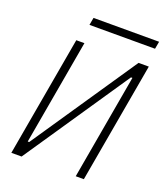

<svg xmlns="http://www.w3.org/2000/svg" viewBox="-151 -940 889 1040"><g transform="rotate(20 293.0 -419.5)"><path d="M38.6 0 160.6 -693.4H207.5L101.1 -87.9H109.4L519.5 -693.4H578.6L456.5 0H409.7L516.1 -605.5H507.8L97.7 0ZM199.2 -795.9 207 -838.9H585L577.1 -795.9Z"/></g></svg>

Font: CaskaydiaCove NFP ExtraLight
Style: Italic
Weight: 200
Italic angle: -10°
Designer: Aaron Bell
Foundry: Saja Typeworks
Version: Version 2111.001; VTT 6.35;Nerd Fonts 3.1.1